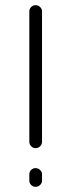

<svg xmlns="http://www.w3.org/2000/svg" viewBox="-20 -720 292 740"><path d="M93 -174V-676Q93 -686 100 -693Q107 -700 117 -700Q127 -700 134.5 -693Q142 -686 142 -676V-174Q142 -164 135 -156.5Q128 -149 117 -149Q107 -149 100 -156.5Q93 -164 93 -174ZM93 -24V-48Q93 -58 100 -65Q107 -72 117 -72Q127 -72 134.5 -65Q142 -58 142 -48V-24Q142 -14 134.5 -7Q127 0 117 0Q107 0 100 -7Q93 -14 93 -24Z"/></svg>

Font: Quicksand
Style: Regular
Weight: 400
Designer: Andrew Paglinawan
Foundry: Andrew Paglinawan
Version: 1.002